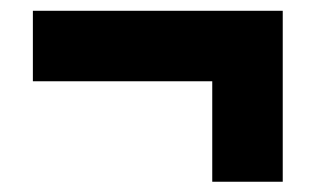

<svg xmlns="http://www.w3.org/2000/svg" viewBox="-20 -444 610 365"><path d="M42.5 -423.5H517.5V-98.5H383.5V-289.5H42.5Z"/></svg>

Font: Newsreader Caption ExtraBold
Style: Regular
Weight: 800
Designer: Hugues Gentile
Foundry: Production Type
Version: Version 1.001